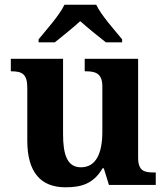

<svg xmlns="http://www.w3.org/2000/svg" viewBox="-20 -786 707 816"><path d="M144 -619V-606H213C241 -628 291 -669 321 -696C351 -669 402 -628 430 -606H499V-619C468 -657 410 -721 389 -766H254C233 -721 175 -657 144 -619ZM258 10C321 10 376 -2 416 -71H421L443 0H642V-53H634C595 -53 567 -58 567 -116V-536H340V-483H343C382 -483 415 -477 415 -419V-227C415 -134 388 -75 324 -75C265 -75 248 -130 248 -216V-536H26V-483H28C76 -483 96 -470 96 -412V-188C96 -53 154 10 258 10Z"/></svg>

Font: Noto Nastaliq Urdu
Style: Bold
Weight: 700
Designer: Monotype Design Team (Patrick Giasson: type design, Kamal Mansour: OpenType code, Glenda Bellarosa). Updated by Simon Co
Foundry: Monotype Imaging Inc., Simon Cozens
Version: Version 3.009